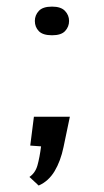

<svg xmlns="http://www.w3.org/2000/svg" viewBox="-20 -451 319 589"><path d="M194.3 -92.8 174.8 0.5Q166 43 147.5 74Q128.9 105 98.6 118.2L70.3 91.8Q88.4 79.6 95 55.9Q101.6 32.2 106 -2L72.8 -4.4L84 -92.8ZM139.6 -430.7Q167 -430.7 179.4 -417.5Q191.9 -404.3 191.9 -386.7Q191.9 -369.1 179.9 -356Q168 -342.8 139.6 -342.8Q111.3 -342.8 99.1 -355.5Q86.9 -368.2 86.9 -386.7Q86.9 -404.3 99.1 -417.5Q111.3 -430.7 139.6 -430.7Z"/></svg>

Font: Kameron
Style: Regular
Weight: 400
Version: Version 1.000